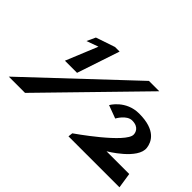

<svg xmlns="http://www.w3.org/2000/svg" viewBox="-90 -865 1153 1153"><g transform="rotate(45 487.0 -288.5)"><path d="M212.6 -481 287.7 -508 204.8 -306H307.8L398.3 -577H359.3L238 -536ZM735.3 -577H647.3L34 0H172ZM744.7 -338C803.7 -338 810.4 -297 810.6 -285C815.1 -216 544.4 -29 544.4 -29L541 0H974L959 -98H766C766 -98 935.1 -197 922.6 -285C917 -327 887.8 -397 744.8 -397C631.8 -397 580.7 -305 580.7 -305L663.9 -274C663.9 -274 697.7 -338 744.7 -338Z"/></g></svg>

Font: Hussar Milosc
Style: Obl
Weight: 700
Foundry: Cannot Into Space Fonts
Version: Version 1.02